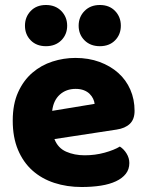

<svg xmlns="http://www.w3.org/2000/svg" viewBox="-20 -733 589 769"><path d="M198 -176Q212 -140 245 -125.5Q278 -111 319 -111Q361 -111 399 -121.5Q437 -132 460 -146Q476 -136 487 -118Q498 -100 498 -80Q498 -55 484 -37Q470 -19 444.5 -7Q419 5 384 10.5Q349 16 307 16Q248 16 197.5 -0.5Q147 -17 110 -50Q73 -83 52 -133Q31 -183 31 -250Q31 -316 52.5 -363.5Q74 -411 109.5 -441.5Q145 -472 190 -486.5Q235 -501 282 -501Q335 -501 378.5 -485Q422 -469 453.5 -441Q485 -413 502 -374Q519 -335 519 -289Q519 -255 500 -237Q481 -219 447 -214ZM189 -289 359 -317Q358 -327 353 -337.5Q348 -348 339 -357Q330 -366 316 -371.5Q302 -377 283 -377Q245 -377 219.5 -354Q194 -331 189 -289ZM164 -548Q126 -548 103 -571.5Q80 -595 80 -630Q80 -665 103 -689Q126 -713 164 -713Q202 -713 225.5 -689Q249 -665 249 -630Q249 -595 225.5 -571.5Q202 -548 164 -548ZM380 -548Q342 -548 318.5 -571.5Q295 -595 295 -630Q295 -665 318.5 -689Q342 -713 380 -713Q418 -713 441 -689Q464 -665 464 -630Q464 -595 441 -571.5Q418 -548 380 -548Z"/></svg>

Font: Baloo 2 Latin ExtraBold
Style: Regular
Weight: 400
Designer: Sarang Kulkarni and Ek Type
Foundry: Ek Type
Version: Version 1.001